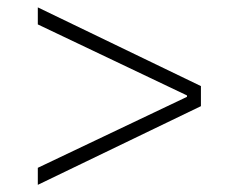

<svg xmlns="http://www.w3.org/2000/svg" viewBox="-20 -608 626 523"><path d="M83 -104.5V-150.9L489.3 -344.2V-348.1L83 -541.5V-587.9L527.3 -373.5V-318.8Z"/></svg>

Font: Caskaydia Cove ExtraLight
Style: Regular
Weight: 200
Monospace: yes
Designer: Aaron Bell
Foundry: Saja Typeworks
Version: Version 4.300; ttfautohint (v1.8.3)